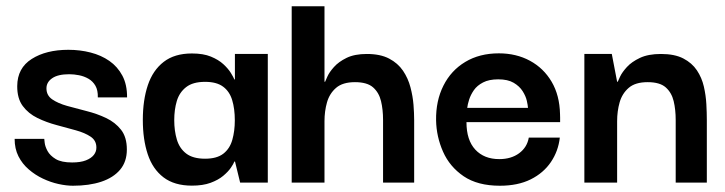

<svg xmlns="http://www.w3.org/2000/svg" viewBox="-20 -583 2315 613"><path d="M212.7 10Q192 10 166.8 4.5Q141.7 -1 117 -12.7Q92.3 -24.3 71.7 -42.2Q51 -60 38.8 -84.2Q26.7 -108.3 26.7 -139.7H121.3Q121.3 -138.7 122.7 -127Q124 -115.3 131.8 -100.8Q139.7 -86.3 157.8 -75.3Q176 -64.3 210.3 -64.3Q237 -64.3 254.2 -71Q271.3 -77.7 279.7 -88.5Q288 -99.3 287.7 -112.3Q287.7 -134.3 269.3 -146.7Q251 -159 222 -167Q193 -175 160.7 -183.7Q128.3 -192.3 99.5 -206.3Q70.7 -220.3 52.7 -244.5Q34.7 -268.7 35 -308.3Q35.3 -365.7 81.3 -394.8Q127.3 -424 198.3 -424Q235.7 -424 269.3 -415.3Q303 -406.7 329.2 -388.5Q355.3 -370.3 370.7 -341.5Q386 -312.7 385.7 -272H292.3Q293 -294.7 284.7 -309.2Q276.3 -323.7 262.3 -331.7Q248.3 -339.7 232.3 -342.8Q216.3 -346 201 -346Q165 -346 146.7 -333.3Q128.3 -320.7 128.3 -301Q128.3 -278.3 146.8 -265.7Q165.3 -253 194.5 -244.8Q223.7 -236.7 256.7 -228.3Q289.7 -220 318.8 -206.2Q348 -192.3 366.5 -168.7Q385 -145 385 -105.7Q385 -66.7 363.5 -41.2Q342 -15.7 303.3 -2.8Q264.7 10 212.7 10Z M592.7 9.7Q536.7 9.7 502 -16.8Q467.3 -43.3 451.7 -90.5Q436 -137.7 436 -200Q436 -263.3 452 -311Q468 -358.7 502.7 -385.5Q537.3 -412.3 592.7 -412.3Q629 -412.3 653.3 -402.3Q677.7 -392.3 693.2 -378Q708.7 -363.7 717 -350.2Q725.3 -336.7 728.3 -329.3H730V-410.7H835V0H746.7L730.3 -67.3H728.3Q725.7 -60 717 -47.3Q708.3 -34.7 692.5 -21.5Q676.7 -8.3 652.2 0.7Q627.7 9.7 592.7 9.7ZM634.7 -76.3Q672.3 -76.3 693 -92.3Q713.7 -108.3 721.7 -136.5Q729.7 -164.7 729.7 -199Q729.7 -235.7 721.3 -263.3Q713 -291 692.3 -306.3Q671.7 -321.7 634.7 -321.7Q595.7 -321.7 574.2 -304.8Q552.7 -288 544.5 -260.5Q536.3 -233 536.3 -199.3Q536.3 -165.3 544.7 -137.3Q553 -109.3 574.5 -92.8Q596 -76.3 634.7 -76.3Z M911.3 0V-563H1016V-322H1018Q1019 -324.7 1025.2 -338.5Q1031.3 -352.3 1046.2 -369Q1061 -385.7 1086.5 -398.2Q1112 -410.7 1151.3 -410.7Q1194.3 -410.7 1222.3 -396Q1250.3 -381.3 1266.7 -357.2Q1283 -333 1290.5 -304.3Q1298 -275.7 1300.2 -248.3Q1302.3 -221 1302.3 -199.3V0H1203V-200Q1203 -233 1196.5 -260.2Q1190 -287.3 1171.2 -304Q1152.3 -320.7 1113.3 -320.7Q1074 -320.7 1053 -302.5Q1032 -284.3 1024 -256.2Q1016 -228 1016 -196V0Z M1576 10Q1505 10 1460.3 -20.3Q1415.7 -50.7 1394.5 -98.7Q1373.3 -146.7 1372.3 -198.7Q1371.3 -261 1395.7 -309.5Q1420 -358 1465.5 -385.3Q1511 -412.7 1572.7 -412.7Q1628.3 -412.7 1672 -389Q1715.7 -365.3 1741.2 -322Q1766.7 -278.7 1768 -218.7Q1768.3 -216.7 1768.3 -207.5Q1768.3 -198.3 1768.3 -193H1469.3Q1469.3 -135.7 1497.5 -105.3Q1525.7 -75 1574 -75Q1612 -75 1637.5 -93.8Q1663 -112.7 1668.3 -143.7H1767.3Q1762.7 -101 1739 -65.8Q1715.3 -30.7 1674.3 -10.3Q1633.3 10 1576 10ZM1471.7 -238.7H1665.7Q1665.3 -246.3 1662 -261.2Q1658.7 -276 1648.7 -291.8Q1638.7 -307.7 1620 -318.7Q1601.3 -329.7 1570.7 -329.7Q1541.3 -329.7 1522.3 -319.8Q1503.3 -310 1493 -295.2Q1482.7 -280.3 1477.8 -265Q1473 -249.7 1471.7 -238.7Z M1845.7 0V-410.7H1933.3L1950.3 -322H1952.3Q1953.3 -324.7 1959.8 -338.5Q1966.3 -352.3 1981.5 -369Q1996.7 -385.7 2023.2 -398.2Q2049.7 -410.7 2090.3 -410.7Q2134 -410.7 2161.7 -396.3Q2189.3 -382 2205 -358.5Q2220.7 -335 2227.2 -306.7Q2233.7 -278.3 2235.2 -250.3Q2236.7 -222.3 2236.7 -199.3V0H2137.3V-200Q2137.3 -233 2130.8 -260.2Q2124.3 -287.3 2105.5 -304Q2086.7 -320.7 2047.7 -320.7Q2008.3 -320.7 1987.3 -302.5Q1966.3 -284.3 1958.3 -256.2Q1950.3 -228 1950.3 -196V0Z"/></svg>

Font: Darker Grotesque Light
Style: Regular
Weight: 300
Designer: Gabriel Lam
Foundry: TypeRant
Version: Version 1.000;gftools[0.9.28]